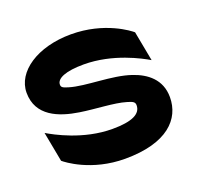

<svg xmlns="http://www.w3.org/2000/svg" viewBox="-91 -561 692 670"><g transform="rotate(-20 255.0 -225.5)"><path d="M21 -323C21 -236 99 -207 171 -196C228 -187 296 -186 339 -173C360 -167 367 -163 367 -151C367 -119 333 -102 260 -102C152 -102 59 -154 32 -170L53 -59C62 -51 141 11 266 11C423 11 486 -57 486 -138C486 -204 440 -238 390 -255C321 -279 224 -273 165 -291C144 -297 140 -301 140 -310C140 -333 175 -348 242 -348C350 -348 443 -297 470 -281L449 -392C440 -400 361 -462 236 -462C111 -462 21 -401 21 -323Z"/></g></svg>

Font: Charger EcoBold
Style: Bold
Weight: 1000
Designer: Jasper
Foundry: Cannot Into Space Fonts
Version: Version 1.1